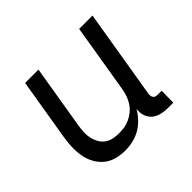

<svg xmlns="http://www.w3.org/2000/svg" viewBox="-127 -683 854 854"><g transform="rotate(-45 300.0 -256.0)"><path d="M221 8Q192 8 165 0.5Q138 -7 118 -24Q98 -41 85 -65Q72 -89 67.5 -116.5Q63 -144 64 -172.5Q65 -201 70 -230L118 -520H202L152 -218Q149 -199 148 -180Q147 -161 151 -143.5Q155 -126 163.5 -110.5Q172 -95 186 -84.5Q200 -74 218 -70Q236 -66 255 -66Q272 -66 289 -68.5Q306 -71 323 -79Q340 -87 354.5 -99Q369 -111 379 -126.5Q389 -142 395 -159Q401 -176 404 -193L458 -520H542L472 -98Q471 -92 472 -85.5Q473 -79 476.5 -74Q480 -69 486.5 -67.5Q493 -66 500 -66H523L522 8H487Q466 8 446 3Q426 -2 411 -15Q396 -28 390 -47.5Q384 -67 387 -88Q374 -66 356 -47Q338 -28 316 -15.5Q294 -3 269.5 2.5Q245 8 221 8Z"/></g></svg>

Font: Iosevka Extended
Style: Italic
Weight: 400
Width: 7
Italic angle: -9°
Monospace: yes
Designer: Belleve Invis
Foundry: Belleve Invis
Version: Version 32.5.0; ttfautohint (v1.8.4)